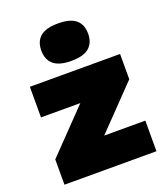

<svg xmlns="http://www.w3.org/2000/svg" viewBox="-147 -916 882 1017"><g transform="rotate(-20 294.0 -407.0)"><path d="M40 0V-142.5L301.5 -413.5V-377.5H45V-550H553.5V-407.5L292 -136.5V-172.5H558.5V0ZM299.5 -603.5Q231 -603.5 199.2 -631Q167.5 -658.5 167.5 -709Q167.5 -760.5 199.2 -787.5Q231 -814.5 299.5 -814.5Q368.5 -814.5 400 -787.5Q431.5 -760.5 431.5 -709Q431.5 -658.5 400 -631Q368.5 -603.5 299.5 -603.5Z"/></g></svg>

Font: Encode Sans SemiExpanded Black
Style: Regular
Weight: 900
Width: 6
Designer: Multiple Designers
Foundry: Impallari Type
Version: Version 3.002